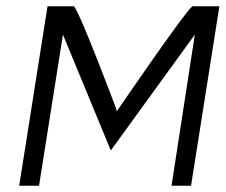

<svg xmlns="http://www.w3.org/2000/svg" viewBox="-20 -595 717 610"><path d="M104 -5 180 -485 332 -117 599 -485 525 -5H587L677 -575H591C566 -556 357 -250 357 -250L351 -241L349 -250C349 -250 235 -554 215 -575H131L41 -5Z"/></svg>

Font: Charger Pro
Style: LitObl
Weight: 300
Designer: Jasper
Foundry: Cannot Into Space Fonts
Version: Version 1.09